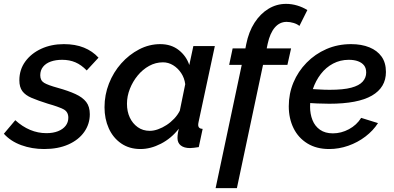

<svg xmlns="http://www.w3.org/2000/svg" viewBox="-45 -760 2037 992"><path d="M183 10Q120 10 65 -10Q10 -30 -25 -69L34 -139Q70 -106 110.5 -89Q151 -72 195 -72Q229 -72 254.5 -82Q280 -92 294 -110Q308 -128 308 -152Q308 -183 282 -196Q256 -209 203 -224Q152 -240 119 -254Q86 -268 70.5 -289Q55 -310 55 -345Q55 -400 85.5 -442Q116 -484 168 -508Q220 -532 285 -532Q344 -532 388.5 -514Q433 -496 464 -462L403 -396Q375 -425 344.5 -438Q314 -451 276 -451Q243 -451 217.5 -442Q192 -433 177.5 -415Q163 -397 163 -371Q163 -344 183 -332Q203 -320 254 -306Q308 -291 345 -274Q382 -257 400.5 -233Q419 -209 419 -170Q419 -119 390 -78Q361 -37 308 -13.5Q255 10 183 10Z M681 10Q623 10 581 -19Q539 -48 517 -97Q495 -146 495 -206Q495 -270 518 -328.5Q541 -387 581.5 -432.5Q622 -478 674 -505Q726 -532 783 -532Q840 -532 879 -501Q918 -470 933 -424L954 -522H1065L981 -130Q980 -125 979.5 -121.5Q979 -118 979 -115Q979 -95 1002 -94L982 0Q968 2 957 3.5Q946 5 937 5Q906 5 889 -8.5Q872 -22 872 -47Q872 -52 872.5 -59Q873 -66 874.5 -75Q876 -84 879 -95Q840 -45 786.5 -17.5Q733 10 681 10ZM729 -84Q749 -84 771.5 -92Q794 -100 815.5 -114Q837 -128 855 -147Q873 -166 884 -188L912 -325Q908 -357 891 -382.5Q874 -408 849.5 -423Q825 -438 797 -438Q759 -438 725.5 -419.5Q692 -401 666.5 -370Q641 -339 626 -301Q611 -263 611 -224Q611 -184 625.5 -153Q640 -122 666.5 -103Q693 -84 729 -84Z M1204 -425H1139L1157 -510H1223L1227 -531Q1240 -596 1270 -642.5Q1300 -689 1342 -714.5Q1384 -740 1433 -740Q1462 -740 1490.5 -731.5Q1519 -723 1543 -708L1502 -626Q1490 -636 1471.5 -641.5Q1453 -647 1436 -647Q1400 -647 1375 -618Q1350 -589 1338 -534L1333 -510H1459L1440 -425H1314L1179 212H1069Z M1656 10Q1590 10 1543 -19Q1496 -48 1471.5 -98Q1447 -148 1447 -211Q1447 -276 1471 -333.5Q1495 -391 1539 -436Q1583 -481 1641.5 -506.5Q1700 -532 1769 -532Q1823 -532 1863.5 -515.5Q1904 -499 1926.5 -467.5Q1949 -436 1949 -388Q1949 -308 1876.5 -266Q1804 -224 1656 -224Q1628 -224 1593 -225.5Q1558 -227 1514 -231L1529 -302Q1569 -300 1600 -298Q1631 -296 1658 -296Q1729 -296 1770 -307Q1811 -318 1829 -338.5Q1847 -359 1847 -385Q1847 -408 1836 -422Q1825 -436 1805 -443.5Q1785 -451 1757 -451Q1713 -451 1676 -431.5Q1639 -412 1612.5 -377.5Q1586 -343 1571.5 -300Q1557 -257 1557 -209Q1557 -171 1569.5 -139.5Q1582 -108 1608.5 -89.5Q1635 -71 1675 -71Q1718 -71 1758 -92.5Q1798 -114 1821 -151L1908 -124Q1883 -85 1843 -54.5Q1803 -24 1754.5 -7Q1706 10 1656 10Z"/></svg>

Font: Raleway Thin SemiBold
Style: Italic
Weight: 600
Italic angle: -12°
Version: Version 4.026